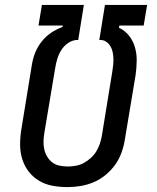

<svg xmlns="http://www.w3.org/2000/svg" viewBox="-20 -755 640 783"><path d="M255 8Q224 8 194 2.5Q164 -3 139 -18Q114 -33 96.5 -56Q79 -79 70.5 -107Q62 -135 62 -165.5Q62 -196 67 -227L110 -491Q114 -516 123.5 -540Q133 -564 149.5 -585Q166 -606 188 -621Q210 -636 235 -645L236 -651H137L151 -735H322L299 -592H293Q274 -591 257 -579Q240 -567 229.5 -550Q219 -533 213.5 -514.5Q208 -496 205 -477L161 -214Q158 -196 157.5 -179Q157 -162 160.5 -146Q164 -130 172.5 -116Q181 -102 193.5 -92.5Q206 -83 222.5 -79.5Q239 -76 256 -76Q272 -76 289 -79Q306 -82 321 -90Q336 -98 349.5 -110Q363 -122 372 -136.5Q381 -151 386.5 -167Q392 -183 395 -199L438 -463Q440 -476 441.5 -489.5Q443 -503 442.5 -516.5Q442 -530 439.5 -542.5Q437 -555 430.5 -566Q424 -577 413.5 -584.5Q403 -592 389 -592H385L408 -735H580L566 -651H467L465 -642Q490 -630 506.5 -609Q523 -588 530.5 -561.5Q538 -535 537.5 -506.5Q537 -478 533 -449L489 -185Q485 -159 475.5 -132.5Q466 -106 449.5 -83Q433 -60 410.5 -41.5Q388 -23 362 -12Q336 -1 309 3.5Q282 8 255 8Z"/></svg>

Font: Iosevka SS04 Medium Extended
Style: Italic
Weight: 500
Width: 7
Italic angle: -9°
Monospace: yes
Designer: Belleve Invis
Foundry: Belleve Invis
Version: Version 19.0.0; ttfautohint (v1.8.4)